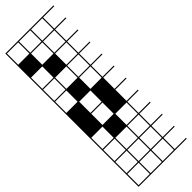

<svg xmlns="http://www.w3.org/2000/svg" viewBox="-331 -737 1025 1025"><g transform="rotate(-45 182.0 -224.0)"><path d="M363.6 278.8H0V187.9H6.1V272.7H90.9V187.9H0V-727.3H363.6V-721.2H278.8V-636.4H363.6V-630.3H278.8V-545.5H363.6V-539.4H278.8V-454.5H363.6V-448.5H278.8V-363.6H363.6V-357.6H278.8V-272.7H363.6V-266.7H278.8V-181.8H363.6V-175.8H278.8V-90.9H363.6V-84.8H278.8V0H363.6V6.1H278.8V90.9H363.6V97H278.8V181.8H363.6V187.9H278.8V272.7H363.6ZM90.9 -636.4V-721.2H6.1V-636.4ZM187.9 -636.4H272.7V-721.2H187.9ZM97 -636.4H181.8V-721.2H97ZM187.9 -545.5H272.7V-630.3H187.9ZM6.1 -545.5H90.9V-630.3H6.1ZM97 -545.5H181.8V-630.3H97ZM97 -454.5H181.8V-539.4H97ZM187.9 -454.5H272.7V-539.4H187.9ZM6.1 -454.5H90.9V-539.4H6.1ZM187.9 -363.6H272.7V-448.5H187.9ZM6.1 -363.6H90.9V-448.5H6.1ZM97 -363.6H181.8V-448.5H97ZM6.1 -272.7H90.9V-357.6H6.1ZM187.9 -272.7H272.7V-357.6H187.9ZM97 -181.8H181.8V-266.7H97ZM97 -90.9H181.8V-175.8H97ZM187.9 0H272.7V-84.8H187.9ZM6.1 0H90.9V-84.8H6.1ZM97 90.9H181.8V6.1H97ZM187.9 90.9H272.7V6.1H187.9ZM6.1 90.9H90.9V6.1H6.1ZM6.1 181.8H90.9V97H6.1ZM97 181.8H181.8V97H97ZM187.9 181.8H272.7V97H187.9ZM181.8 272.7V187.9H97V272.7ZM272.7 272.7V187.9H187.9V272.7ZM0 -636.4H90.9V-545.5H0ZM90.9 -545.5H181.8V-454.5H90.9Z"/></g></svg>

Font: Micro 5 Charted
Style: Regular
Weight: 400
Designer: Sarah Cadigan-Fried
Version: Version 1.000; ttfautohint (v1.8.4.7-5d5b)